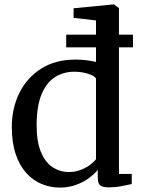

<svg xmlns="http://www.w3.org/2000/svg" viewBox="-20 -839 641 870"><path d="M251.5 11Q208 11 168.8 -5.2Q129.5 -21.5 99 -55.2Q68.5 -89 51 -141Q33.5 -193 33.5 -263.5Q33.5 -348 67.5 -417.2Q101.5 -486.5 166.2 -527.8Q231 -569 322 -569Q348 -569 371.5 -566Q395 -563 415 -558.5V-746.5L313.5 -758V-801.5L493.5 -819H496.5L519 -802.5V-51H577V-5Q556.5 -0.5 529 4.8Q501.5 10 472 10Q448 10 435.5 2Q423 -6 423 -36.5V-69Q406 -48.5 380.5 -30.2Q355 -12 322.2 -0.5Q289.5 11 251.5 11ZM292 -59.5Q320.5 -59.5 344.8 -68.8Q369 -78 387 -91.2Q405 -104.5 415 -117.5V-483.5Q407.5 -496 378.5 -505Q349.5 -514 316 -514Q268.5 -514 230.2 -490.2Q192 -466.5 169.5 -414.5Q147 -362.5 146 -278.5Q145 -200.5 164.8 -152Q184.5 -103.5 218.2 -81.5Q252 -59.5 292 -59.5ZM280 -682H582.5V-624.5H280Z"/></svg>

Font: Merriweather 20pt
Style: Regular
Weight: 400
Version: Version 2.100